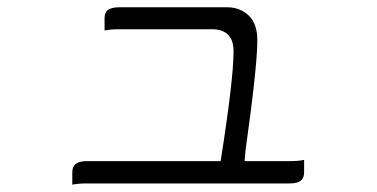

<svg xmlns="http://www.w3.org/2000/svg" viewBox="-20 -502 1040 529"><path d="M587.9 -58.1H219.7Q195.8 -58.1 186.5 -48.3Q179.2 -41.5 179.2 -27.3V6.8Q194.8 3.4 219.7 3.4H778.3Q801.3 3.4 810.5 -5.9Q817.9 -13.2 817.9 -27.3V-61.5Q802.7 -58.1 778.3 -58.1H653.8L656.7 -89.4Q689 -319.8 689 -390.6Q689 -435.1 667 -457.5Q642.1 -481.9 607.4 -481.9H308.6Q280.3 -481.9 272 -468.8Q268.1 -462.4 268.1 -451.7V-418Q283.7 -421.4 308.6 -421.4H565.4Q600.6 -421.4 615.2 -397.5Q623.5 -383.3 623.5 -361.3Q623.5 -283.2 587.9 -58.1Z"/></svg>

Font: YuPearl-ExtraLight
Style: ExtraLight
Weight: 200
Designer: Max Yao
Foundry: Max-Everyday
Version: Version 1.011; ttfautohint (v1.8.3)